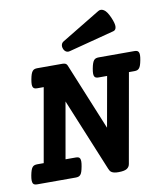

<svg xmlns="http://www.w3.org/2000/svg" viewBox="-94 -888 831 973"><g transform="rotate(-10 321.5 -402.0)"><path d="M138.2 -479.5H105.5Q97.2 -479.5 91.8 -481.4Q86.4 -483.4 83.5 -488.8Q80.6 -494.1 80.6 -503.9Q80.6 -513.7 83.5 -529.3Q86.4 -544.9 89.8 -554.7Q93.3 -564.5 97.9 -570.1Q102.5 -575.7 108.6 -577.6Q114.7 -579.6 123 -579.6H252Q261.2 -579.6 267.6 -576.7Q273.9 -573.7 276.9 -566.4L418.5 -221.2L464.4 -479.5H421.4Q413.1 -479.5 407.7 -481.4Q402.3 -483.4 399.4 -488.8Q396.5 -494.1 396.5 -503.9Q396.5 -513.7 399.4 -529.3Q402.3 -544.9 405.8 -554.7Q409.2 -564.5 413.8 -570.1Q418.5 -575.7 424.6 -577.6Q430.7 -579.6 439 -579.6H622.1Q630.4 -579.6 635.7 -577.6Q641.1 -575.7 644 -570.1Q647 -564.5 647 -554.7Q647 -544.9 644 -529.3Q641.1 -513.7 637.7 -503.9Q634.3 -494.1 629.6 -488.8Q625 -483.4 618.9 -481.4Q612.8 -479.5 604.5 -479.5H576.7L495.6 -21.5Q493.2 -5.9 480.2 2.4Q467.3 10.7 436.5 10.7Q424.8 10.7 416.7 9Q408.7 7.3 403.1 4.2Q397.5 1 394 -3.9Q390.6 -8.8 388.2 -15.1L234.4 -388.7L183.6 -100.1H235.8Q244.1 -100.1 249.5 -98.1Q254.9 -96.2 257.6 -90.6Q260.3 -85 260.3 -75.2Q260.3 -65.4 257.3 -49.8Q254.4 -34.2 251.2 -24.4Q248 -14.6 243.4 -9.3Q238.8 -3.9 232.7 -2Q226.6 0 218.3 0H21Q12.7 0 7.1 -2Q1.5 -3.9 -1.2 -9.3Q-3.9 -14.6 -4.2 -24.4Q-4.4 -34.2 -1.5 -49.8Q1.5 -65.4 4.9 -75.2Q8.3 -85 12.9 -90.6Q17.6 -96.2 23.9 -98.1Q30.3 -100.1 38.6 -100.1H71.3ZM478 -811.5Q491.7 -819.3 506.8 -809.8Q522 -800.3 536.6 -767.1Q551.3 -733.4 549.6 -717Q547.9 -700.7 535.2 -697.3L300.8 -636.2Q289.1 -632.8 280.3 -638.4Q271.5 -644 267.6 -655.3Q263.7 -666 266.4 -675.5Q269 -685.1 278.8 -690.9Z"/></g></svg>

Font: Courier Prime
Style: Bold Italic
Weight: 700
Monospace: yes
Designer: Alan Dague-Greene
Foundry: Quote-Unquote Apps
Version: Version 1.202